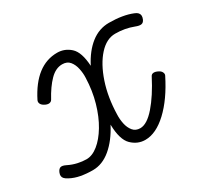

<svg xmlns="http://www.w3.org/2000/svg" viewBox="-146 -656 861 812"><g transform="rotate(-30 284.5 -250.0)"><path d="M95.5 3Q65 3 37.5 -2Q10 -7 -13 -19.5Q-23.5 -25 -29 -30.8Q-34.5 -36.5 -35.2 -43.8Q-36 -51 -32 -60.5Q-26 -74 -16.8 -76.8Q-7.5 -79.5 9.5 -71Q30.5 -60.5 53 -55.5Q75.5 -50.5 95.5 -50.5Q123.5 -50.5 152.2 -73.5Q181 -96.5 205.8 -137.8Q230.5 -179 246.2 -233.8Q262 -288.5 264 -351.5Q265 -372.5 260.2 -395.5Q255.5 -418.5 242.8 -434.2Q230 -450 206 -450Q174 -450 145.8 -421.2Q117.5 -392.5 91 -343.5Q86.5 -335.5 76.8 -334.2Q67 -333 54 -340.5Q43.5 -346.5 40 -354.5Q36.5 -362.5 40 -370.5Q106.5 -503 212 -503Q248.5 -503 276.2 -477.8Q304 -452.5 308 -384Q337 -440.5 376.8 -471.8Q416.5 -503 465 -503Q499 -503 527.5 -498.2Q556 -493.5 579 -484Q589.5 -480 594.8 -474Q600 -468 600.5 -460.5Q601 -453 597 -443.5Q591.5 -430.5 581.2 -428.8Q571 -427 553.5 -434Q512 -450 465 -450Q422.5 -450 386 -409.8Q349.5 -369.5 326.5 -301.2Q303.5 -233 301.5 -149Q300.5 -127.5 305.2 -104.5Q310 -81.5 322.8 -66Q335.5 -50.5 358 -50.5Q391 -50.5 431 -96.5Q471 -142.5 509 -216.5Q513 -225 522.8 -225.8Q532.5 -226.5 545.5 -219.5Q555.5 -214.5 559.5 -205.8Q563.5 -197 559.5 -190Q514.5 -100 459.5 -48.5Q404.5 3 352 3Q314.5 3 286 -24.8Q257.5 -52.5 256 -126.5Q224.5 -66 183.2 -31.5Q142 3 95.5 3Z"/></g></svg>

Font: Edu AU VIC WA NT Pre
Style: Regular
Weight: 400
Designer: Tina and Corey Anderson, Eben Sorkin, Mirko Velimirovic
Foundry: Google for Education
Version: Version 1.001